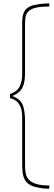

<svg xmlns="http://www.w3.org/2000/svg" viewBox="-20 -934 325 1150"><path d="M275 196H259Q243 196 228 193Q198 189 176 181Q154 173 140 158Q126 143 119.5 119Q113 95 113 60V-221Q113 -241 111 -261Q109 -281 101.5 -297.5Q94 -314 79.5 -327Q65 -340 40 -346V-371Q82 -385 97.5 -415.5Q113 -446 113 -491V-801Q113 -832 120 -852Q127 -872 141.5 -884Q156 -896 177.5 -902Q199 -908 228 -911Q234 -912 241.5 -912Q249 -912 257 -913Q266 -913 275 -914V-895Q231 -895 202.5 -889.5Q174 -884 158 -872.5Q142 -861 136 -843Q130 -825 130 -800V-506Q130 -478 127.5 -455.5Q125 -433 117 -415Q109 -397 94.5 -383.5Q80 -370 56 -360V-358Q102 -341 116 -305.5Q130 -270 130 -210V60Q130 85 134.5 106.5Q139 128 154 143.5Q169 159 198 168Q227 177 275 177Z"/></svg>

Font: TypoPRO Sinkin Sans
Style: 100 Thin
Weight: 100
Designer: Keith Bates
Foundry: K-Type
Version: Sinkin Sans (version 1.0)  by Keith Bates   •   © 2014   www